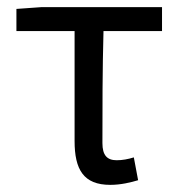

<svg xmlns="http://www.w3.org/2000/svg" viewBox="-20 -506 500 538"><path d="M289 12C319 12 347 5 367 -1L355 -65C339 -60 323 -57 307 -57C280 -57 267 -71 267 -105C267 -202 267 -309 270 -419H434V-486H96L26 -481V-419H189V-111C189 -31 214 12 289 12Z"/></svg>

Font: DAIFUKU Sans
Style: Regular
Weight: 400
Designer: Original font ‘Source Han Sans JP’ : Paul D. Hunt
Foundry: Daifuku
Version: Version 1.000